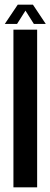

<svg xmlns="http://www.w3.org/2000/svg" viewBox="-32 -802 216 822"><path d="M25.5 0H127V-675H25.5ZM-11.5 -699.5H41L77 -756.5L113 -699.5H164L109 -782H44Z"/></svg>

Font: Anybody ExtraCondensed Medium
Style: Regular
Weight: 500
Width: 2
Version: Version 1.113;gftools[0.9.25]